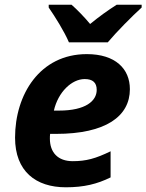

<svg xmlns="http://www.w3.org/2000/svg" viewBox="-20 -786 622 816"><path d="M44 -201C44 -58 132 10 260 10C337 10 393 -4 450 -32V-143C386 -112 346 -101 289 -101C226 -101 192 -138 192 -197C192 -204 192 -209 193 -217H218C430 -217 532 -292 532 -407C532 -494 470 -556 349 -556C149 -556 44 -384 44 -201ZM187 -766V-754C214 -715 253 -653 273 -606H438C473 -648 543 -719 582 -754V-766H476C437 -741 402 -716 363 -684C340 -712 307 -746 284 -766ZM209 -316C227 -395 285 -450 340 -450C374 -450 391 -435 391 -404C391 -357 344 -316 231 -316Z"/></svg>

Font: BC Sans
Style: Bold Italic
Weight: 700
Italic angle: -12°
Designer: Monotype Design Team
Province of B.C.
Foundry: Monotype Imaging Inc.
Version: Version 2.000;GOOG;noto-source:20170915:90ef993387c0